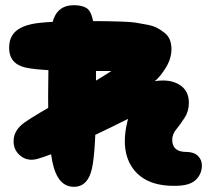

<svg xmlns="http://www.w3.org/2000/svg" viewBox="-20 -722 811 738"><path d="M664 -8Q713 -10 734.5 -32.5Q756 -55 756 -86Q756 -108 740.5 -123Q725 -138 696 -138Q642 -138 642 -185Q642 -206 658 -225.5Q674 -245 690 -270Q706 -295 706 -327Q706 -374 669.5 -396.5Q633 -419 575 -410Q596 -427 617.5 -462Q639 -497 639 -533Q639 -553 633 -568.5Q627 -584 613.5 -595Q600 -606 585.5 -614Q571 -622 546 -627Q521 -632 501 -635Q481 -638 447 -639Q413 -640 390 -640.5Q367 -641 328 -641Q152 -641 100 -629Q22 -612 16 -552Q15 -546 15 -539Q15 -476 79.5 -462Q144 -448 343 -449Q385 -449 408 -449Q349 -410 232 -345Q115 -280 74 -251Q35 -223 32.5 -185Q30 -147 57.5 -124Q85 -101 123 -111Q214 -136 472 -265Q440 -143 492 -73Q544 -3 664 -8ZM264 -4Q318 -4 333.5 -74.5Q349 -145 349 -353Q349 -372 349 -406Q349 -509 348 -550.5Q347 -592 339 -635.5Q331 -679 313.5 -690.5Q296 -702 264 -702Q198 -702 181.5 -634.5Q165 -567 165 -353Q165 -154 186.5 -79Q208 -4 264 -4Z"/></svg>

Font: Cherry Bomb
Style: Regular
Weight: 400
Designer: satsuyako
Foundry: satsuyako
Version: Version 4.0